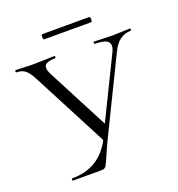

<svg xmlns="http://www.w3.org/2000/svg" viewBox="-135 -861 900 972"><g transform="rotate(-20 315.0 -375.0)"><path d="M201 -722Q195 -722 195 -736Q195 -750 201 -750H452Q459 -750 459 -736Q459 -722 452 -722ZM627 -625Q630 -625 630 -619Q630 -613 627 -613Q561 -613 526 -539L332 -142Q320 -118 309.5 -94Q299 -70 293.5 -57.5Q288 -45 282.5 -32.5Q277 -20 274 -15Q271 -10 266.5 -6Q262 -2 257.5 -1Q253 0 245 0H93Q90 0 90 -6Q90 -12 93 -12Q240 -12 307 -141L98 -542Q78 -582 59.5 -597.5Q41 -613 11 -613Q8 -613 8 -619Q8 -625 11 -625Q24 -625 52.5 -623.5Q81 -622 101 -622Q133 -622 171 -623.5Q209 -625 220 -625Q223 -625 223 -619Q223 -613 220 -613Q180 -613 166.5 -599.5Q153 -586 168 -552L343 -216L503 -543Q520 -579 503.5 -596Q487 -613 433 -613Q430 -613 430 -619Q430 -625 433 -625Q447 -625 479 -623.5Q511 -622 536 -622Q555 -622 582.5 -623.5Q610 -625 627 -625Z"/></g></svg>

Font: Cormorant SC
Style: Regular
Weight: 400
Designer: Christian Thalmann (Catharsis Fonts)
Version: Version 1.000;PS 002.000;hotconv 1.0.88;makeotf.lib2.5.64775